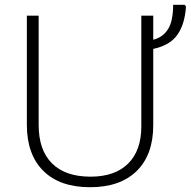

<svg xmlns="http://www.w3.org/2000/svg" viewBox="-20 -780 805 810"><path d="M626.5 -713.9V-612.3Q667 -622.6 688.7 -656.7Q710.4 -690.9 710.4 -759.8H759.3L764.6 -752.4Q759.8 -678.2 728.3 -633.3Q696.8 -588.4 626.5 -573.7V-252Q626.5 -127 556.6 -58.6Q486.8 9.8 360.4 9.8Q231.9 9.8 162.6 -59.3Q93.3 -128.4 93.3 -253.9V-713.9H143.1V-253.4Q143.1 -146.5 199.5 -90.6Q255.9 -34.7 361.8 -34.7Q464.8 -34.7 520.5 -89.8Q576.2 -145 576.2 -246.6V-713.9Z"/></svg>

Font: Open Sans Light
Style: Regular
Weight: 300
Designer: Monotype Design Team
Foundry: Monotype Imaging Inc.
Version: Version 3.000; ttfautohint (v1.8.4)